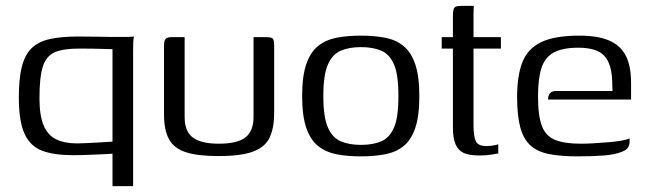

<svg xmlns="http://www.w3.org/2000/svg" viewBox="-20 -525 2197 652"><path d="M362 107V-3Q353 -2 336.5 -1.5Q320 -1 300.5 0Q281 1 262 1.5Q243 2 228 2Q164 2 123.5 -13Q83 -28 63.5 -70.5Q44 -113 44 -193Q44 -258 54 -298Q64 -338 86.5 -360.5Q109 -383 147.5 -392Q186 -401 244 -401Q270 -401 301.5 -400.5Q333 -400 362 -399.5Q391 -399 411.5 -399.5Q432 -400 435 -401Q433 -394 432.5 -381.5Q432 -369 432 -348V107ZM242 -38Q254 -38 273 -39Q292 -40 311.5 -41Q331 -42 345 -43Q359 -44 362 -44V-358Q350 -358 325 -359Q300 -360 247 -360Q195 -360 166 -347.5Q137 -335 125.5 -299Q114 -263 114 -192Q114 -133 128 -99.5Q142 -66 170.5 -52Q199 -38 242 -38Z M607 -399V-128Q607 -78 635.5 -57.5Q664 -37 723 -37Q786 -37 813.5 -58.5Q841 -80 841 -128V-399Q842 -399 847.5 -399Q853 -399 859.5 -399Q866 -399 872 -399Q878 -399 880 -399Q892 -399 899 -397.5Q906 -396 908.5 -390Q911 -384 911 -370V-141Q911 -91 896 -58.5Q881 -26 840 -10.5Q799 5 722 5Q652 5 611.5 -8Q571 -21 554 -52Q537 -83 537 -136V-370Q537 -387 542.5 -393Q548 -399 564 -399Q575 -399 585.5 -399Q596 -399 607 -399Z M1206 6Q1160 6 1123.5 -1Q1087 -8 1060.5 -29Q1034 -50 1020 -91Q1006 -132 1006 -199Q1006 -266 1020 -307Q1034 -348 1060.5 -369Q1087 -390 1123.5 -397Q1160 -404 1206 -404Q1251 -404 1287.5 -397Q1324 -390 1350 -369Q1376 -348 1390 -307Q1404 -266 1404 -199Q1404 -131 1390 -90Q1376 -49 1350 -28.5Q1324 -8 1287.5 -1Q1251 6 1206 6ZM1206 -33Q1246 -33 1274.5 -45Q1303 -57 1318 -92Q1333 -127 1333 -199Q1333 -271 1318 -306Q1303 -341 1274.5 -353Q1246 -365 1206 -365Q1166 -365 1137.5 -353Q1109 -341 1093.5 -306Q1078 -271 1078 -199Q1078 -127 1093.5 -92Q1109 -57 1137.5 -45Q1166 -33 1206 -33Z M1608 3Q1574 3 1555 -5.5Q1536 -14 1527 -35Q1518 -56 1518 -92V-360H1480V-399H1518V-471Q1518 -486 1520.5 -493.5Q1523 -501 1529 -503Q1535 -505 1546 -505H1589Q1589 -503 1588.5 -496.5Q1588 -490 1588 -478V-399H1681V-360H1588V-100Q1588 -61 1596 -45Q1604 -29 1632 -29Q1643 -29 1655 -31Q1667 -33 1672 -35V-4Q1666 -3 1649 0Q1632 3 1608 3Z M1941 6Q1883 6 1843.5 -2Q1804 -10 1780.5 -32Q1757 -54 1746.5 -93.5Q1736 -133 1736 -196Q1736 -268 1754 -314Q1772 -360 1818 -382Q1864 -404 1947 -404Q2011 -404 2049.5 -387Q2088 -370 2105.5 -335Q2123 -300 2123 -244V-187H1841Q1841 -199 1847 -207.5Q1853 -216 1869 -216H2060L2059 -245Q2058 -307 2032.5 -335Q2007 -363 1944 -363Q1891 -363 1861 -347Q1831 -331 1819 -295Q1807 -259 1807 -197Q1807 -131 1820.5 -96.5Q1834 -62 1866 -49.5Q1898 -37 1953 -37Q1972 -37 1996.5 -38.5Q2021 -40 2046 -42Q2071 -44 2090.5 -47.5Q2110 -51 2118 -55V-43Q2118 -33 2112.5 -24Q2107 -15 2090 -9Q2068 0 2030.5 3Q1993 6 1941 6Z"/></svg>

Font: Genos Thin
Style: Regular
Weight: 400
Version: Version 1.010